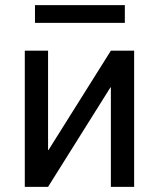

<svg xmlns="http://www.w3.org/2000/svg" viewBox="-20 -725 617 745"><path d="M410.2 -528.3H500.5V0H410.2V-386.2H408.7L166.5 0H76.2V-528.3H166.5V-142.6H168ZM464.4 -636.2H115.7V-705.1H464.4Z"/></svg>

Font: Roboto Web
Style: Regular
Weight: 400
Designer: Google
Version: Version 1.200310; 2013